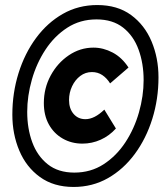

<svg xmlns="http://www.w3.org/2000/svg" viewBox="-20 -731 649 762"><path d="M307 -161Q264 -161 229 -181Q194 -201 174 -237Q154 -273 154 -322Q154 -381 181 -431Q208 -481 253 -511.5Q298 -542 351 -542Q390 -542 427 -522.5Q464 -503 490 -463L417 -400Q404 -421 386 -433Q368 -445 345 -445Q319 -445 298.5 -429.5Q278 -414 266 -388.5Q254 -363 254 -334Q254 -300 272 -279Q290 -258 319 -258Q355 -258 394 -296L440 -221Q414 -192 379.5 -176.5Q345 -161 307 -161ZM272 11Q193 11 138.5 -28.5Q84 -68 56.5 -133.5Q29 -199 29 -276Q29 -362 53.5 -440.5Q78 -519 123 -580Q168 -641 229.5 -676Q291 -711 366 -711Q446 -711 500 -671.5Q554 -632 581.5 -566.5Q609 -501 609 -424Q609 -338 584.5 -259.5Q560 -181 515 -120Q470 -59 408.5 -24Q347 11 272 11ZM275 -46Q340 -46 391 -79Q442 -112 477.5 -166Q513 -220 531.5 -285Q550 -350 550 -413Q550 -479 530 -534Q510 -589 468.5 -621.5Q427 -654 363 -654Q298 -654 247 -621Q196 -588 160.5 -534Q125 -480 106.5 -415Q88 -350 88 -287Q88 -221 108 -166.5Q128 -112 169.5 -79Q211 -46 275 -46Z"/></svg>

Font: Red Hat Mono
Style: Italic
Weight: 400
Italic angle: -12°
Monospace: yes
Designer: Pentagram, MCKL
Foundry: MCKL
Version: Version 1.030